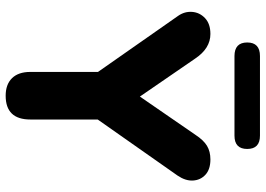

<svg xmlns="http://www.w3.org/2000/svg" viewBox="-150 -779 938 678"><g transform="rotate(90 319.0 -440.0)"><path d="M178 -799Q130 -799 130 -844Q130 -889 178 -889H459Q506 -889 506 -844Q506 -799 459 -799ZM318 9Q278 9 256 -13.5Q234 -36 234 -78V-317L36 -600Q20 -623 22 -649.5Q24 -676 44 -695Q64 -714 100 -714Q151 -714 187 -660L321 -465L456 -661Q475 -690 495 -702Q515 -714 543 -714Q578 -714 597 -696.5Q616 -679 617.5 -652.5Q619 -626 600 -598L402 -316V-78Q402 9 318 9Z"/></g></svg>

Font: Chiron GoRound TC EB
Style: Regular
Weight: 700
Designer: Ryoko NISHIZUKA 西塚涼子 (kana, bopomofo & ideographs); Paul D. Hunt (Latin, Greek & Cyrillic); Sandoll Communications 산돌커뮤니
Foundry: Adobe
Version: Version 1.000;hotconv 1.1.1;makeotfexe 2.6.0